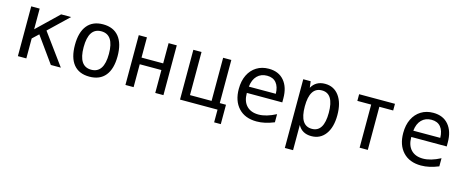

<svg xmlns="http://www.w3.org/2000/svg" viewBox="-42 -1195 4900 2037"><g transform="rotate(15 2408.0 -176.0)"><path d="M115.2 -546.9H208V-319.8L443.8 -546.9H553.2L337.9 -340.8L586.9 0H477.1L274.9 -282.2L208 -219.2V0H115.2Z M902.8 14.2Q788.1 14.2 728.5 -58.8Q668.9 -131.8 668.9 -272.5Q668.9 -412.1 729 -486.1Q789.1 -560.1 902.8 -560.1Q1016.6 -560.1 1076.9 -486.1Q1137.2 -412.1 1137.2 -272.5Q1137.2 -132.8 1077.1 -59.3Q1017.1 14.2 902.8 14.2ZM902.8 -62Q1042 -62 1042 -272.9Q1042 -483.9 902.8 -483.9Q764.2 -483.9 764.2 -272.9Q764.2 -62 902.8 -62Z M1296.4 -546.9H1386.2V-324.7H1624V-546.9H1713.9V0H1624V-251.5H1386.2V0H1296.4Z M2308.1 0H1896V-546.9H1985.8V-73.2H2223.1V-546.9H2313V-73.2H2381.3V139.6H2308.1Z M2738.8 14.2Q2611.8 14.2 2540.3 -62.5Q2468.8 -139.2 2468.8 -271Q2468.8 -359.4 2500.5 -424.1Q2532.2 -488.8 2589.6 -524.4Q2647 -560.1 2723.1 -560.1Q2831.5 -560.1 2891.6 -489.3Q2951.7 -418.5 2951.7 -295.9V-252H2562.5V-249Q2562.5 -159.7 2609.4 -110.8Q2656.2 -62 2740.2 -62Q2825.2 -62 2930.7 -117.2V-27.8Q2878.9 -6.8 2831.8 3.7Q2784.7 14.2 2738.8 14.2ZM2861.8 -322.3Q2860.4 -398.9 2825.4 -441.4Q2790.5 -483.9 2724.1 -483.9Q2657.7 -483.9 2616 -441.7Q2574.2 -399.4 2565.9 -321.8Z M3103 -546.9H3184.6L3193.4 -477.1Q3239.7 -560.1 3340.8 -560.1Q3438 -560.1 3494.6 -483.4Q3551.3 -406.7 3551.3 -272.5Q3551.3 -138.2 3494.6 -62Q3438 14.2 3340.3 14.2Q3237.8 14.2 3193.4 -68.8V208H3103ZM3326.2 -62Q3457 -62 3457 -272.9Q3457 -483.9 3326.2 -483.9Q3193.4 -483.9 3193.4 -272.9Q3193.4 -62 3326.2 -62Z M3868.7 -473.6H3716.8V-546.9H4110.4V-473.6H3958.5V0H3868.7Z M4544.9 14.2Q4418 14.2 4346.4 -62.5Q4274.9 -139.2 4274.9 -271Q4274.9 -359.4 4306.6 -424.1Q4338.4 -488.8 4395.8 -524.4Q4453.1 -560.1 4529.3 -560.1Q4637.7 -560.1 4697.8 -489.3Q4757.8 -418.5 4757.8 -295.9V-252H4368.7V-249Q4368.7 -159.7 4415.5 -110.8Q4462.4 -62 4546.4 -62Q4631.3 -62 4736.8 -117.2V-27.8Q4685.1 -6.8 4637.9 3.7Q4590.8 14.2 4544.9 14.2ZM4668 -322.3Q4666.5 -398.9 4631.6 -441.4Q4596.7 -483.9 4530.3 -483.9Q4463.9 -483.9 4422.1 -441.7Q4380.4 -399.4 4372.1 -321.8Z"/></g></svg>

Font: Vazir Code Hack
Style: Code-Hack
Weight: 400
Foundry: DejaVu fonts team - Redesigned by Saber Rastikerdar
Version: Version 1.1.2